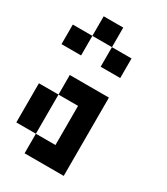

<svg xmlns="http://www.w3.org/2000/svg" viewBox="-213 -969 925 1062"><g transform="rotate(30 250.0 -437.5)"><path d="M125 -750V-875H250V-750ZM0 -625V-750H125V-625ZM250 -625V-750H375V-625ZM125 0V-125H0V-375H125V-125H250V-375H125V-500H375V0Z"/></g></svg>

Font: Tiny5
Style: Regular
Weight: 400
Designer: Stefan Schmidt
Foundry: Made with Bits'n'Picas by Kreative Software
Version: Version 1.002; ttfautohint (v1.8.4.7-5d5b)